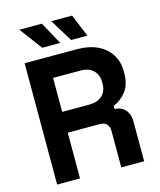

<svg xmlns="http://www.w3.org/2000/svg" viewBox="-129 -979 889 1070"><g transform="rotate(-15 316.0 -444.0)"><path d="M66 0V-700H370Q436 -700 485 -677Q534 -654 561 -612Q588 -570 588 -513V-501Q588 -438 558 -399Q528 -360 484 -342V-324Q524 -322 546 -296.5Q568 -271 568 -229V0H436V-210Q436 -234 423.5 -249Q411 -264 382 -264H198V0ZM198 -384H356Q403 -384 429.5 -409.5Q456 -435 456 -477V-487Q456 -529 430 -554.5Q404 -580 356 -580H198ZM183 -758 86 -888H216L287 -758ZM350 -758 270 -888H390L444 -758Z"/></g></svg>

Font: Space Grotesk
Style: Bold
Weight: 700
Designer: Florian Karsten
Foundry: Florian Karsten
Version: Version 2.000